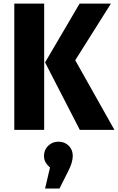

<svg xmlns="http://www.w3.org/2000/svg" viewBox="-20 -731 664 1081"><path d="M228.7 0H60.5V-710.8H228.7ZM233.8 -379.5 428.2 -710.8H604.6L403.6 -391.8L624.1 0H429.2ZM309.2 66.7Q343.6 66.7 366.7 89.2Q389.7 111.8 389.7 146.2Q389.7 164.6 383.3 186.2Q376.9 207.7 365.1 230.8L314.9 330.3H233.8L261.5 212.3Q247.2 200.5 237.4 184.4Q227.7 168.2 227.7 146.2Q227.7 113.3 251 90Q274.4 66.7 309.2 66.7Z"/></svg>

Font: FiraCode Nerd Font Mono
Style: Bold
Weight: 700
Monospace: yes
Designer: Carrois Corporate, Edenspiekermann AG, Nikita Prokopov
Foundry: Carrois Corporate, Edenspiekermann AG, Nikita Prokopov
Version: Version 6.002;Nerd Fonts 3.3.0